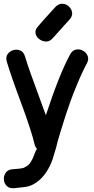

<svg xmlns="http://www.w3.org/2000/svg" viewBox="-22 -792 494 1013"><path d="M53 201Q54 201 69.5 199Q85 197 101 195.5Q117 194 123 192Q138 189 152 181.5Q166 174 180 163Q228 125 256 47Q263 24 274 -13Q283 -52 288 -65Q290 -73 296 -93Q313 -149 325.5 -187Q338 -225 350.5 -259.5Q363 -294 382 -340Q410 -409 436 -457Q448 -479 440.5 -497Q433 -515 416 -524.5Q399 -534 379.5 -530.5Q360 -527 348 -505Q290 -398 220 -184L182 -288Q129 -430 110 -494Q103 -518 85 -525.5Q67 -533 48 -527.5Q29 -522 18 -506Q7 -490 14 -466Q38 -386 88 -253Q144 -102 162 -25Q166 -14 173 -6Q167 1 161 18Q142 73 118 85L108 91Q101 96 79 98Q57 100 43 101Q19 103 8 119.5Q-3 136 -1.5 156Q0 176 14 189.5Q28 203 53 201ZM254 -588Q281 -617 291 -629Q300 -640 315 -656Q330 -672 345 -689Q361 -707 358.5 -725.5Q356 -744 342.5 -757Q329 -770 310 -772Q291 -774 274 -759L249 -732Q240 -722 226 -706.5Q212 -691 203 -681L178 -652Q162 -634 165.5 -616Q169 -598 184.5 -586Q200 -574 219.5 -573Q239 -572 254 -588Z"/></svg>

Font: Balsamiq Sans
Style: Regular
Weight: 400
Designer: Michael Angeles
Foundry: Balsamiq SRL
Version: Version 1.020; ttfautohint (v1.8.4.7-5d5b);gftools[0.9.26]